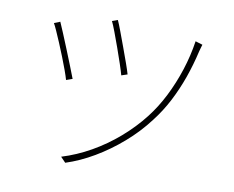

<svg xmlns="http://www.w3.org/2000/svg" viewBox="-80 -828 1160 950"><g transform="rotate(10 500.0 -353.5)"><path d="M438 -724Q446 -707 459 -672Q472 -637 487 -596.5Q502 -556 514.5 -520.5Q527 -485 532 -467L502 -457Q497 -476 485 -512Q473 -548 458.5 -588.5Q444 -629 431 -663.5Q418 -698 410 -714ZM871 -676Q869 -670 866 -659Q863 -648 861 -641Q845 -571 822 -506Q799 -441 768 -381Q737 -321 695 -267Q645 -201 580.5 -145Q516 -89 445.5 -47.5Q375 -6 304 17L279 -9Q354 -32 424.5 -72Q495 -112 557.5 -166Q620 -220 669 -283Q711 -337 744 -402.5Q777 -468 800.5 -540.5Q824 -613 835 -687ZM159 -666Q167 -648 181.5 -613.5Q196 -579 212.5 -538Q229 -497 244 -459.5Q259 -422 268 -398L237 -387Q232 -405 221.5 -434Q211 -463 197.5 -497Q184 -531 170.5 -563Q157 -595 146 -619.5Q135 -644 129 -654Z"/></g></svg>

Font: Noto Sans KR Thin
Style: Regular
Weight: 100
Designer: Ryoko NISHIZUKA 西塚涼子 (kana, bopomofo & ideographs); Paul D. Hunt (Latin, Greek & Cyrillic); Sandoll Communications 산돌커뮤니
Foundry: Adobe
Version: Version 2.004-H2;hotconv 1.0.118;makeotfexe 2.5.65603